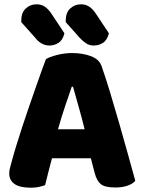

<svg xmlns="http://www.w3.org/2000/svg" viewBox="-20 -863 667 894"><path d="M403 -126H222Q212 -90 204.5 -59Q197 -28 190 -1Q176 4 160.5 7.5Q145 11 123 11Q72 11 47.5 -6.5Q23 -24 23 -55Q23 -69 27 -83Q31 -97 36 -116Q43 -143 55.5 -183.5Q68 -224 83 -270.5Q98 -317 115 -365.5Q132 -414 147 -457.5Q162 -501 174.5 -535.5Q187 -570 194 -588Q211 -598 245.5 -607Q280 -616 315 -616Q365 -616 403.5 -601.5Q442 -587 453 -555Q471 -504 492 -435Q513 -366 534 -292.5Q555 -219 575 -147.5Q595 -76 610 -21Q598 -7 574 1.5Q550 10 517 10Q468 10 449 -6Q430 -22 421 -57ZM314 -459Q300 -418 283 -368Q266 -318 250 -261H374Q360 -318 345.5 -368.5Q331 -419 320 -459ZM79 -760V-767Q79 -804 100 -823.5Q121 -843 150 -843Q173 -843 190 -831Q207 -819 221 -797L280 -708Q272 -676 252.5 -663.5Q233 -651 210 -651Q190 -651 173 -661Q156 -671 145 -686ZM286 -760V-767Q286 -804 307 -823.5Q328 -843 357 -843Q380 -843 397 -831Q414 -819 428 -797L487 -708Q479 -676 459.5 -663.5Q440 -651 417 -651Q396 -651 380.5 -661.5Q365 -672 352 -686Z"/></svg>

Font: Baloo Bhai 2 ExtraBold
Style: Regular
Weight: 800
Designer: Supriya Tembe, Noopur Datye and Ek Type
Foundry: Ek Type
Version: Version 1.640;PS 1.000;hotconv 16.6.51;makeotf.lib2.5.65220;